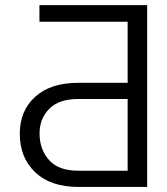

<svg xmlns="http://www.w3.org/2000/svg" viewBox="-20 -738 660 758"><path d="M561 0H289.6Q179.7 0 118.9 -57.9Q58.1 -115.7 58.1 -210Q58.1 -300.8 118.9 -356Q179.7 -411.1 289.6 -411.1H483.9V-652.3H135.7V-717.8H561ZM483.9 -64V-347.2H289.6Q212.4 -347.2 174.3 -308.3Q136.2 -269.5 136.2 -211.4Q136.2 -148.4 173.6 -106.2Q210.9 -64 289.6 -64Z"/></svg>

Font: Inter Light
Style: Regular
Weight: 300
Designer: Rasmus Andersson
Foundry: rsms
Version: Version 4.000;git-a52131595